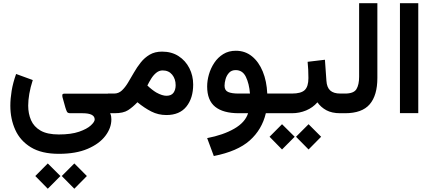

<svg xmlns="http://www.w3.org/2000/svg" viewBox="-20 -700 2675 1187"><path d="M343.8 251Q237.3 251 171.1 210.7Q105 170.4 74.5 102.8Q43.9 35.2 43.9 -46.4Q43.9 -89.4 52 -138.7Q60.1 -188 79.6 -242.7L182.6 -205.1Q168 -160.2 161.1 -119.9Q154.3 -79.6 154.3 -46.9Q154.3 2.4 171.9 43Q189.5 83.5 230.7 107.4Q272 131.3 343.8 131.3Q419.9 131.3 469 114.3Q518.1 97.2 541.7 75.2Q565.4 53.2 565.4 38.6Q565.4 0 490.2 0H415Q398.4 0 393.8 -9.5Q389.2 -19 384.3 -34.7L366.2 -99.6Q364.3 -108.9 365.7 -115Q367.2 -121.1 380.9 -121.1H666.5V0H661.1Q666 11.7 667.2 20Q668.5 28.3 668.5 38.1Q668.5 91.3 631.3 140.1Q594.2 189 522 220Q449.7 251 343.8 251ZM439.5 310.5 517.1 388.2 439.5 466.8 361.8 388.2ZM275.4 310.5 353.5 388.2 275.4 466.8 198.2 388.2Z M647 -121.6H685.5Q712.9 -121.6 733.2 -140.4Q753.4 -159.2 771.2 -188.7Q789.1 -218.3 807.9 -251.2Q826.7 -284.2 850.1 -313.7Q873.5 -343.3 905.5 -362.1Q937.5 -380.9 981.9 -380.9Q1041 -380.9 1084 -353Q1127 -325.2 1150.6 -278.8Q1174.3 -232.4 1174.3 -177.2Q1174.3 -93.3 1132.3 -41Q1090.3 11.2 1008.8 11.2Q958.5 11.2 915.8 -10.5Q873 -32.2 829.6 -67.9Q801.3 -38.1 772 -19Q742.7 0 688 0H647ZM985.4 -264.6Q963.9 -264.6 946 -250Q928.2 -235.4 914.8 -213.9Q901.4 -192.4 891.1 -171.4Q905.8 -157.2 919.7 -146.5Q933.6 -135.7 945.8 -128.4Q964.8 -117.7 980.7 -112.8Q996.6 -107.9 1008.8 -107.9Q1039.1 -107.9 1052.5 -126.5Q1065.9 -145 1065.9 -173.3Q1065.9 -211.9 1044.4 -238.3Q1022.9 -264.6 985.4 -264.6Z M1438 -386.2Q1495.6 -386.2 1537.8 -351.8Q1580.1 -317.4 1604.5 -257.8Q1628.9 -198.2 1632.3 -121.6H1677.2V0H1623.5Q1599.6 101.1 1523.9 168.5Q1448.2 235.8 1301.8 264.6L1260.7 153.8Q1359.9 134.8 1427.7 95.9Q1495.6 57.1 1513.7 0H1456.1Q1359.9 0 1310.3 -39.8Q1260.7 -79.6 1260.7 -165.5Q1260.7 -201.7 1271.7 -240Q1282.7 -278.3 1304.9 -311.8Q1327.1 -345.2 1360.4 -365.7Q1393.6 -386.2 1438 -386.2ZM1454.1 -121.6H1525.4Q1520.5 -182.6 1500.2 -224.6Q1480 -266.6 1437 -266.6Q1411.1 -266.6 1396 -250Q1380.9 -233.4 1374.5 -210.9Q1368.2 -188.5 1368.2 -169.9Q1368.2 -141.1 1390.4 -131.3Q1412.6 -121.6 1454.1 -121.6Z M1657.2 -121.6H1784.7Q1841.3 -121.6 1864 -143.3Q1886.7 -165 1886.7 -217.3Q1886.7 -244.1 1885.5 -269Q1884.3 -293.9 1881.8 -317.9L1988.8 -330.6L1998 -200.7Q2000.5 -160.2 2021.2 -140.9Q2042 -121.6 2084 -121.6H2094.2V0H2083Q2032.2 0 1998 -18.3Q1963.9 -36.6 1942.4 -67.4Q1914.1 -34.7 1872.6 -17.3Q1831.1 0 1784.7 0H1657.2ZM1887.7 67.9 1965.3 145.5 1887.7 224.1 1810.1 145.5ZM1723.6 67.9 1801.8 145.5 1723.6 224.1 1646.5 145.5Z M2074.7 -121.6H2113.3Q2167 -121.6 2183.6 -148.9Q2200.2 -176.3 2200.2 -225.6V-680.2H2313V-218.3Q2313 -110.4 2265.6 -55.2Q2218.3 0 2112.8 0H2074.7Z M2565.9 -680.2V-0.5H2452.6V-680.2Z"/></svg>

Font: Vazirmatn FD NL SemiBold
Style: Regular
Weight: 600
Designer: Saber Rastikerdar
Foundry: Saber Rastikerdar
Version: Version 33.003